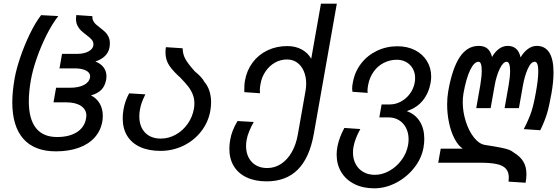

<svg xmlns="http://www.w3.org/2000/svg" viewBox="-20 -810 3040 1046"><path d="M47 -253Q47 -311 60 -384.5Q69 -434.5 91.2 -499.8Q113.5 -565 143.5 -626.8Q173.5 -688.5 204 -727.5L297.5 -722.5Q264 -679.5 233.2 -618.2Q202.5 -557 180 -492Q157.5 -427 148 -372.5Q137 -310 137 -257.5Q137 -161.5 175.8 -112.5Q214.5 -63.5 291 -63.5Q357.5 -63.5 399.2 -90.2Q441 -117 449 -165.5Q450.5 -173 450.5 -180Q450.5 -213.5 421.2 -233Q392 -252.5 340 -252.5H271.5L285.5 -332H362.5Q408 -332 437 -347Q466 -362 470.5 -388.5Q471 -390.5 471 -394.5Q471 -414 448.5 -425.8Q426 -437.5 386 -437.5H304L318 -516.5H399Q439.5 -516.5 464.2 -531Q489 -545.5 489 -568.5Q489 -583 479.5 -594Q470 -605 450 -620Q432 -633.5 421 -644Q410 -654.5 402 -670.5Q394 -686.5 394 -708Q394 -717.5 395.5 -728L483 -722Q482.5 -707.5 488 -696.5Q493.5 -685.5 502 -677.8Q510.5 -670 525.5 -658.5Q542.5 -645.5 553 -635.5Q563.5 -625.5 571 -610.2Q578.5 -595 578.5 -574.5Q578.5 -562.5 576.5 -551Q571.5 -524.5 552 -505Q532.5 -485.5 499.5 -475Q529 -463.5 544.5 -442.8Q560 -422 560 -394.5Q560 -386.5 558.5 -376.5Q552 -341.5 532.5 -321.2Q513 -301 475.5 -290Q505.5 -276 522.8 -246.8Q540 -217.5 540 -179Q540 -161.5 537.5 -148.5Q528.5 -97.5 495.5 -60.8Q462.5 -24 408.5 -4.8Q354.5 14.5 284.5 14.5Q167.5 14.5 107.2 -53.8Q47 -122 47 -253Z M648.5 -165.5Q648.5 -189 653 -215Q661.5 -261.5 683.5 -301.5L772 -296Q760 -272 753 -252.8Q746 -233.5 742.5 -213.5Q739 -195.5 739 -176.5Q739 -120.5 770.2 -87.8Q801.5 -55 856 -55Q898.5 -55 937 -76.2Q975.5 -97.5 1002 -134.8Q1028.5 -172 1036.5 -218Q1039 -231 1039 -247Q1039 -274 1029.5 -297Q1020 -320 1004.5 -339.8Q989 -359.5 963 -386.5Q922.5 -422.5 902 -453.2Q881.5 -484 881.5 -524.5Q881.5 -540.5 884 -553L975 -547Q975.5 -515.5 989.2 -489.8Q1003 -464 1041 -421.5Q1060.5 -405.5 1073.2 -391.8Q1086 -378 1093.5 -364Q1111.5 -343 1120.8 -314.5Q1130 -286 1130 -252.5Q1130 -232 1126 -207Q1115 -144.5 1076.2 -94.5Q1037.5 -44.5 979.2 -16.2Q921 12 854.5 12Q790 12 743.5 -9.2Q697 -30.5 672.8 -70.2Q648.5 -110 648.5 -165.5Z M1229.5 0.5Q1229.5 -22.5 1234 -48Q1242.5 -98.5 1274 -150.5L1362.5 -145.5Q1348.5 -121.5 1337.8 -95.2Q1327 -69 1323.5 -47Q1320.5 -30 1320.5 -14Q1320.5 21 1334.5 48.2Q1348.5 75.5 1374.5 90.5Q1400.5 105.5 1435.5 105.5Q1477 105.5 1511.5 82.8Q1546 60 1569.5 18.8Q1593 -22.5 1602.5 -77L1644.5 -315Q1648 -334 1648 -354.5Q1648 -392 1635.2 -422Q1622.5 -452 1598.8 -469Q1575 -486 1543.5 -486Q1508.5 -486 1478 -468.8Q1447.5 -451.5 1426.8 -421.2Q1406 -391 1399.5 -354Q1395.5 -333 1395.5 -317Q1395.5 -306.5 1396.5 -302L1311 -308Q1310 -346 1314.5 -371Q1324.5 -427 1356.5 -469.8Q1388.5 -512.5 1437.5 -535.8Q1486.5 -559 1545.5 -559Q1589.5 -559 1623.2 -540.8Q1657 -522.5 1675.5 -490L1728.5 -790H1815L1689.5 -80Q1666.5 49.5 1602.5 113.8Q1538.5 178 1432.5 178Q1369.5 178 1323.8 156.5Q1278 135 1253.8 95Q1229.5 55 1229.5 0.5Z M1814 32Q1814 13 1818 -10Q1827.5 -60.5 1856 -113L1943 -107Q1913.5 -54 1905.5 -8.5Q1903 4.5 1903 21.5Q1903 56.5 1917.8 84Q1932.5 111.5 1959.5 127Q1986.5 142.5 2022 142.5Q2062.5 142.5 2101.2 120.8Q2140 99 2167.5 62Q2195 25 2203 -19Q2206 -35.5 2206 -51Q2206 -86 2192 -113.2Q2178 -140.5 2153.2 -155.5Q2128.5 -170.5 2096.5 -170.5H2046.5L2059 -241H2104Q2135 -241 2164 -256.5Q2193 -272 2213.2 -299.5Q2233.5 -327 2239.5 -361Q2241.5 -371.5 2241.5 -384.5Q2241.5 -413.5 2228.8 -436.2Q2216 -459 2193.2 -471.8Q2170.5 -484.5 2142.5 -484.5Q2104 -484.5 2070.8 -467.5Q2037.5 -450.5 2015.2 -419Q1993 -387.5 1985.5 -346.5Q1982 -326.5 1982 -316Q1982 -312 1983 -304L1900 -310Q1898.5 -319 1898.5 -328Q1898.5 -341 1902 -359Q1912 -417.5 1946.5 -462.8Q1981 -508 2033 -533Q2085 -558 2145.5 -558Q2199 -558 2240.8 -536.8Q2282.5 -515.5 2305.8 -477.8Q2329 -440 2329 -393Q2329 -377 2326 -359.5Q2316 -303.5 2284.5 -264Q2253 -224.5 2203.5 -207.5L2197 -204Q2242 -188 2266.8 -148.8Q2291.5 -109.5 2291.5 -53.5Q2291.5 -30.5 2287 -5Q2276.5 53.5 2236.2 104.5Q2196 155.5 2137.8 185.8Q2079.5 216 2019 216Q1957.5 216 1911 192.8Q1864.5 169.5 1839.2 127.8Q1814 86 1814 32Z M2752 157.5Q2752 127 2736.2 109.2Q2720.5 91.5 2686.8 84Q2653 76.5 2596.5 76.5H2367.5L2381 0H2501L2503 1.5Q2476 -16.5 2456.2 -54.5Q2436.5 -92.5 2426.2 -141.5Q2416 -190.5 2416 -241Q2416 -279 2422 -313.5Q2444 -438 2484.8 -499Q2525.5 -560 2588 -560Q2618.5 -560 2636 -544.8Q2653.5 -529.5 2660.5 -499.5Q2677.5 -529 2699.2 -544.5Q2721 -560 2745.5 -560Q2802.5 -560 2816 -497.5Q2834 -527.5 2856.8 -543.8Q2879.5 -560 2904 -560Q2949.5 -560 2972.5 -523.5Q2995.5 -487 2995.5 -416Q2995.5 -365 2984.5 -302Q2972 -231.5 2960.2 -192Q2948.5 -152.5 2923.5 -100.5L2833.5 -106.5Q2861.5 -161 2874.8 -201.2Q2888 -241.5 2900 -310Q2912.5 -379 2912.5 -421.5Q2912.5 -473.5 2893 -473.5Q2872.5 -473.5 2855 -434.2Q2837.5 -395 2828 -339.5L2807 -221H2729L2751 -345.5Q2759 -390 2759 -424Q2759 -447.5 2754.2 -460.5Q2749.5 -473.5 2740.5 -473.5Q2721 -473.5 2702.2 -434.5Q2683.5 -395.5 2674 -339.5L2653 -221H2574.5L2596.5 -345.5Q2604.5 -392.5 2604.5 -425Q2604.5 -473.5 2587 -473.5Q2563 -473.5 2541.2 -428Q2519.5 -382.5 2505 -301.5Q2501 -276.5 2501 -253.5Q2501 -201 2517.5 -148.8Q2534 -96.5 2561.8 -61.2Q2589.5 -26 2621.5 -20.5Q2683 -11 2713 -4.8Q2743 1.5 2755.2 6.8Q2767.5 12 2778 20.5Q2814 42 2831 70.2Q2848 98.5 2848 139Q2848 160 2843.5 185.5L2750.5 179.5Q2752 167.5 2752 157.5Z"/></svg>

Font: JuliaMono
Style: Italic
Weight: 400
Italic angle: -9°
Monospace: yes
Designer: cormullion
Foundry: corm
Version: Version 0.057; ttfautohint (v1.8.4)